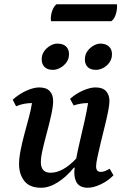

<svg xmlns="http://www.w3.org/2000/svg" viewBox="-20 -875 591 907"><path d="M174 12Q120 12 95 -20Q70 -52 70 -100Q70 -128 77.5 -166Q85 -204 96 -244.5Q107 -285 117 -322.5Q127 -360 131 -388H129Q112 -388 93.5 -384.5Q75 -381 56 -373L40 -404Q70 -431 104.5 -446.5Q139 -462 165 -462Q199 -462 215 -444.5Q231 -427 231 -398Q231 -373 222.5 -334Q214 -295 202.5 -252.5Q191 -210 182 -171.5Q173 -133 173 -109Q173 -59 219 -59Q277 -59 340 -126Q347 -164 358 -210.5Q369 -257 379.5 -303.5Q390 -350 396 -388H394Q362 -388 328 -377L311 -408Q339 -433 372.5 -447.5Q406 -462 431 -462Q465 -462 481 -444.5Q497 -427 497 -398Q497 -380 490.5 -347.5Q484 -315 474.5 -277Q465 -239 456 -201.5Q447 -164 440.5 -134Q434 -104 434 -89Q434 -63 456 -63Q474 -63 498 -78L516 -47Q490 -20 455.5 -4Q421 12 394 12Q331 12 331 -62Q331 -71 333 -83H329Q293 -39 252.5 -13.5Q212 12 174 12ZM434 -545Q407 -545 394 -558.5Q381 -572 381 -594Q381 -617 393 -633.5Q405 -650 422 -659.5Q439 -669 454 -669Q480 -669 494.5 -655.5Q509 -642 509 -619Q509 -597 497 -580Q485 -563 467.5 -554Q450 -545 434 -545ZM230 -545Q204 -545 190.5 -558.5Q177 -572 177 -595Q177 -617 189 -633.5Q201 -650 218 -659.5Q235 -669 250 -669Q278 -669 292 -655.5Q306 -642 306 -619Q306 -597 294 -580.5Q282 -564 264.5 -554.5Q247 -545 230 -545ZM506 -775H221Q220 -778 220 -785Q220 -806 227.5 -826Q235 -846 247 -855H532Q532 -853 532.5 -851Q533 -849 533 -846Q533 -825 526 -804.5Q519 -784 506 -775Z"/></svg>

Font: Petrona SemiBold
Style: Italic
Weight: 600
Italic angle: -9°
Designer: Ringo R. Seeber
Foundry: Ringo R. Seeber
Version: Version 2.001; ttfautohint (v1.8.3)